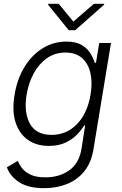

<svg xmlns="http://www.w3.org/2000/svg" viewBox="-20 -771 641 1007"><path d="M212 215.9Q128.2 215.9 80.4 184.5Q32.7 153.1 16 106.5L73.5 72.8Q81.7 93.4 97.7 113.3Q113.6 133.2 142.6 146.1Q171.5 159.1 218.8 159.1Q290.8 159.1 342.7 122.7Q394.5 86.3 407.3 10.3L426.5 -112.6H420.8Q406.2 -87.7 381.7 -63Q357.2 -38.4 321.2 -22Q285.2 -5.7 236.2 -5.7Q170.8 -5.7 125.5 -38Q80.3 -70.3 61.3 -130.5Q42.3 -190.7 56.5 -274.1Q70 -357.2 108.5 -419.9Q147 -482.6 203.7 -517.8Q260.3 -552.9 327.8 -552.9Q377.8 -552.9 408 -535.2Q438.2 -517.4 454 -491.7Q469.8 -465.9 476.9 -441.4H483.3L500.4 -545.5H562.1L469.8 14.2Q458.1 83.5 421.5 128.2Q384.9 172.9 330.8 194.4Q276.6 215.9 212 215.9ZM250.4 -63.6Q328.8 -63.6 383.7 -120Q438.6 -176.5 454.9 -275.2Q465.6 -339.1 454 -388.8Q442.5 -438.6 409.6 -467Q376.8 -495.4 323.5 -495.4Q268.5 -495.4 226.4 -465.9Q184.3 -436.4 157.1 -386.5Q130 -336.6 119.7 -275.2Q104.4 -181.5 136.7 -122.5Q169 -63.6 250.4 -63.6ZM288 -751.1 364.7 -657.7 472.7 -751.1H527L525.6 -746.1L374.6 -612.6H340.6L232.2 -746.1L233.7 -751.1Z"/></svg>

Font: Inter UI Light
Style: Italic
Weight: 300
Italic angle: 9.39999°
Designer: Rasmus Andersson
Foundry: rsms
Version: 3.2;8d6f07862